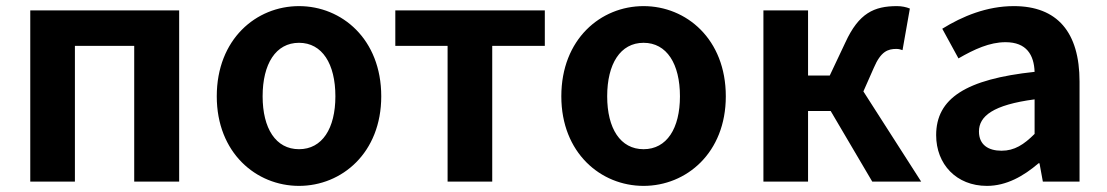

<svg xmlns="http://www.w3.org/2000/svg" viewBox="-20 -594 3622 628"><path d="M79 0H225V-444H419V0H566V-560H79Z M958 14C1098 14 1227 -94 1227 -279C1227 -466 1098 -574 958 -574C818 -574 689 -466 689 -279C689 -94 818 14 958 14ZM958 -106C882 -106 839 -174 839 -279C839 -385 882 -454 958 -454C1034 -454 1077 -385 1077 -279C1077 -174 1034 -106 958 -106Z M1444 0H1590V-444H1762V-560H1273V-444H1444Z M2085 14C2225 14 2354 -94 2354 -279C2354 -466 2225 -574 2085 -574C1945 -574 1816 -466 1816 -279C1816 -94 1945 14 2085 14ZM2085 -106C2009 -106 1966 -174 1966 -279C1966 -385 2009 -454 2085 -454C2161 -454 2204 -385 2204 -279C2204 -174 2161 -106 2085 -106Z M2804 -295 2838 -372C2861 -426 2884 -434 2912 -434C2920 -434 2926 -432 2932 -430L2956 -566C2944 -571 2929 -574 2914 -574C2839 -574 2789 -551 2745 -455L2694 -347H2623V-560H2477V0H2623V-231H2697L2833 0H2993Z M3208 14C3272 14 3328 -18 3377 -60H3380L3391 0H3511V-327C3511 -489 3438 -574 3296 -574C3208 -574 3128 -541 3062 -500L3115 -403C3167 -433 3217 -456 3269 -456C3338 -456 3362 -414 3364 -359C3139 -335 3042 -272 3042 -152C3042 -57 3108 14 3208 14ZM3256 -101C3213 -101 3182 -120 3182 -164C3182 -214 3228 -251 3364 -269V-156C3329 -121 3298 -101 3256 -101Z"/></svg>

Font: Source Han Sans SC Bold
Style: Regular
Weight: 700
Designer: Ryoko NISHIZUKA (kana & ideographs); Paul D. Hunt (Latin, Greek & Cyrillic); Wenlong ZHANG (bopomofo); Sandoll Communica
Foundry: Adobe Systems Incorporated
Version: Version 1.001;PS 1.001;hotconv 1.0.78;makeotf.lib2.5.61930